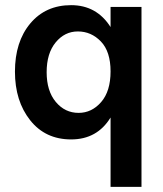

<svg xmlns="http://www.w3.org/2000/svg" viewBox="-20 -534 634 745"><path d="M285 -96Q336 -96 372.5 -138Q409 -180 409 -257Q409 -334 371.5 -373Q334 -412 282 -412Q231 -412 196 -369.5Q161 -327 161 -254Q161 -181 196.5 -138.5Q232 -96 285 -96ZM529 191H409V-78Q357 7 256 7Q156 7 97 -67.5Q38 -142 38 -256Q38 -372 97.5 -443Q157 -514 256 -514Q355 -514 409 -429V-507H529Z"/></svg>

Font: Hind Madurai SemiBold
Style: Regular
Weight: 600
Designer: Jyotish Sonowal
Foundry: Indian Type Foundry
Version: Version 1.001;PS 1.0;hotconv 1.0.86;makeotf.lib2.5.63406; tt